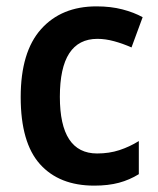

<svg xmlns="http://www.w3.org/2000/svg" viewBox="-20 -573 497 603"><path d="M276 10Q166 10 105.5 -57.5Q45 -125 45 -268Q45 -410 109 -481.5Q173 -553 283 -553Q328 -553 364.5 -543.5Q401 -534 428 -519L393 -424Q366 -436 338.5 -443.5Q311 -451 286 -451Q168 -451 168 -269Q168 -91 285 -91Q323 -91 355 -101.5Q387 -112 416 -130V-26Q387 -8 353.5 1Q320 10 276 10Z"/></svg>

Font: Noto Sans SemiCondensed SemiBold
Style: Regular
Weight: 600
Width: 4
Designer: Monotype Design Team
Foundry: Monotype Imaging Inc.
Version: Version 2.013; ttfautohint (v1.8.4.7-5d5b)